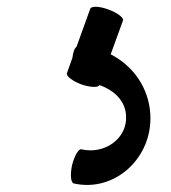

<svg xmlns="http://www.w3.org/2000/svg" viewBox="-20 -37 501 562"><path d="M244 -11 204 100C198 104 194 116 192 132L176 177C173 186 192 200 218 210C244 219 268 220 271 212C314 227 347 258 349 302C353 368 287 416 218 400C210 398 198 419 191 446C185 474 187 498 196 500C316 527 427 425 420 298C416 220 369 155 304 122L340 23C343 15 324 1 298 -9C271 -19 247 -20 244 -11Z"/></svg>

Font: Nupuram Medium
Style: Regular
Weight: 500
Designer: Santhosh Thottingal (santhosh.thottingal@gmail.com)
Foundry: SMC
Version: Version 1.000